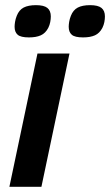

<svg xmlns="http://www.w3.org/2000/svg" viewBox="-20 -718 423 738"><path d="M16.1 0 124 -512.2H247.1L139.2 0ZM175.3 -654.8Q175.3 -644.5 173.1 -633.1Q170.9 -621.6 165.5 -610.8Q154.8 -590.3 137 -582.3Q119.1 -574.2 91.3 -574.2Q59.6 -574.2 47.9 -584.5Q36.1 -594.7 36.1 -615.2Q36.1 -622.6 37.8 -633.8Q39.6 -645 44.4 -657.2Q53.2 -679.7 71 -689Q88.9 -698.2 118.2 -698.2Q148.9 -698.2 162.1 -687.5Q175.3 -676.8 175.3 -654.8ZM383.3 -654.8Q383.3 -644.5 381.1 -633.1Q378.9 -621.6 373.5 -610.8Q362.8 -590.3 345 -582.3Q327.1 -574.2 299.3 -574.2Q267.6 -574.2 255.9 -584.5Q244.1 -594.7 244.1 -615.2Q244.1 -622.6 245.8 -633.8Q247.6 -645 252.4 -657.2Q261.2 -679.7 279.1 -689Q296.9 -698.2 326.2 -698.2Q356.9 -698.2 370.1 -687.5Q383.3 -676.8 383.3 -654.8Z"/></svg>

Font: Lorenzo Sans
Style: Bold Italic
Weight: 700
Italic angle: -12°
Foundry: Intel Corporation
Version: Version 1.00; ttfautohint (v1.5)